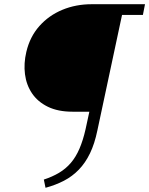

<svg xmlns="http://www.w3.org/2000/svg" viewBox="-20 -678 708 911"><path d="M196 213 188 174Q228 161 260 142Q292 123 316 95Q340 67 357 27.5Q374 -12 386 -65L404 -148H324Q255 -148 207 -171.5Q159 -195 132 -235Q105 -275 98.5 -326Q92 -377 105 -432Q122 -504 167 -554.5Q212 -605 276 -631.5Q340 -658 415 -658H668L658 -607H559L442 -59Q429 4 407 49.5Q385 95 354 127Q323 159 283.5 179.5Q244 200 196 213Z"/></svg>

Font: Ysabeau Infant Light
Style: Italic
Weight: 300
Italic angle: -12°
Designer: Christian Thalmann (Catharsis Fonts)
Version: Version 2.001;gftools[0.9.30]; featfreeze: ss01,ss02,lnum